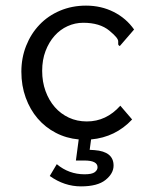

<svg xmlns="http://www.w3.org/2000/svg" viewBox="-20 -486 540 683"><path d="M327 109Q327 85 280 85H250L260 10Q216 6 178.5 -13.5Q141 -33 114 -64.5Q87 -96 71.5 -138.5Q56 -181 56 -231Q56 -280 73 -323Q90 -366 120.5 -398Q151 -430 193.5 -448Q236 -466 286 -466Q340 -466 384.5 -443.5Q429 -421 457 -381L406 -322Q401 -325 400.5 -328.5Q400 -332 400.5 -338Q401 -344 394 -353Q387 -362 369 -377Q335 -405 276 -405Q247 -405 220.5 -393Q194 -381 174 -358.5Q154 -336 142 -304.5Q130 -273 130 -234Q130 -195 142 -162Q154 -129 175 -105Q196 -81 225 -67.5Q254 -54 289 -54Q358 -54 408 -110L450 -61Q391 2 304 10L299 47L316 48Q384 53 384 103Q384 131 355.5 154Q327 177 268 177Q209 177 157 140L182 98Q225 134 281 134Q307 134 317 126.5Q327 119 327 109Z"/></svg>

Font: InconsolataGo
Style: Regular
Weight: 400
Designer: Raph Levien, Kirill Tkachev
Foundry: Cyreal
Version: Version 1.013